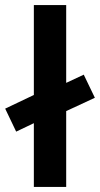

<svg xmlns="http://www.w3.org/2000/svg" viewBox="-20 -740 396 760"><path d="M44 -219 0.5 -310 178 -394.5V-382L311.5 -444.5L355.5 -353L178 -270.5V-283ZM114 0V-720H242V0Z"/></svg>

Font: Geologica Medium
Style: Regular
Weight: 500
Designer: Sindre Bremnes, Frode Helland
Foundry: Monokrom Skriftforlag AS
Version: Version 1.010;gftools[0.9.28]